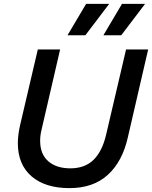

<svg xmlns="http://www.w3.org/2000/svg" viewBox="-20 -959 784 990"><path d="M328 -777 424 -939H543L420 -777ZM513 -777 609 -939H728L605 -777ZM72 -221Q72 -261 83 -311L175 -704H290L194 -289Q187 -261 187 -233Q187 -164 229 -127.5Q271 -91 343 -91Q418 -91 463 -135.5Q508 -180 528 -268L630 -704H744L639 -250Q611 -126 536 -57.5Q461 11 338 11Q213 11 142.5 -50Q72 -111 72 -221Z"/></svg>

Font: CBA Beacon Sans Bold
Style: Italic
Weight: 700
Italic angle: -13°
Designer: Wei Huang
Foundry: Wei Huang
Version: Version 1.002